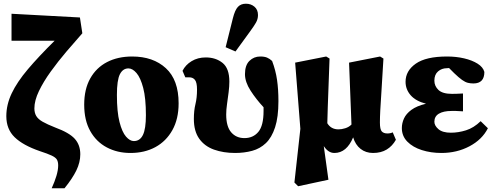

<svg xmlns="http://www.w3.org/2000/svg" viewBox="-20 -807 2659 1033"><path d="M258 206Q274 171 283.5 139.5Q293 108 293 83Q293 63 286 51.5Q279 40 258 30Q237 20 194 6Q104 -25 59 -68.5Q14 -112 14 -182Q14 -244 43 -305Q72 -366 130 -434.5Q188 -503 274 -588H42V-733L410 -713L423 -628Q382 -582 337 -529Q292 -476 253 -422Q214 -368 189.5 -317Q165 -266 165 -224Q165 -200 175 -183Q185 -166 209.5 -152Q234 -138 277 -121Q353 -93 382.5 -60Q412 -27 412 23Q412 66 391 109.5Q370 153 327 206Z M682 16Q611 16 554.5 -14Q498 -44 465.5 -102Q433 -160 433 -244Q433 -327 465.5 -385Q498 -443 556 -473Q614 -503 691 -503Q804 -503 872.5 -440Q941 -377 941 -251Q941 -167 907.5 -107Q874 -47 816 -15.5Q758 16 682 16ZM700 -48Q733 -48 749 -81Q765 -114 765 -187Q765 -279 750.5 -334Q736 -389 714.5 -414Q693 -439 671 -439Q641 -439 625 -407.5Q609 -376 609 -296Q609 -205 623 -150.5Q637 -96 658 -72Q679 -48 700 -48Z M1245 16Q1182 16 1131.5 -2Q1081 -20 1052 -60.5Q1023 -101 1023 -167Q1023 -212 1031.5 -246.5Q1040 -281 1040 -325Q1040 -363 1029 -377Q1018 -391 998 -391H977L962 -426Q978 -458 1011 -478Q1044 -498 1087 -498Q1141 -498 1177.5 -468.5Q1214 -439 1214 -368Q1214 -342 1210 -310.5Q1206 -279 1201.5 -247.5Q1197 -216 1197 -191Q1197 -126 1224 -95Q1251 -64 1295 -64Q1342 -64 1370 -97.5Q1398 -131 1398 -210Q1398 -215 1398 -220.5Q1398 -226 1398 -230Q1358 -273 1328 -319.5Q1298 -366 1298 -408Q1298 -456 1322 -479.5Q1346 -503 1380 -503Q1403 -503 1417 -497Q1431 -491 1444 -479Q1463 -429 1470.5 -377.5Q1478 -326 1478 -263Q1478 -177 1460 -122Q1442 -67 1410.5 -37Q1379 -7 1336.5 4.5Q1294 16 1245 16ZM1194 -553 1233 -709Q1244 -753 1260 -770Q1276 -787 1303 -787Q1330 -787 1349 -771Q1368 -755 1368 -726Q1368 -704 1357 -685Q1346 -666 1327 -640L1247 -530Z M1987 16Q1948 16 1920 -6Q1892 -28 1880 -68Q1845 16 1779 16Q1746 16 1722 -21L1747 160L1584 195L1564 175L1596 -114L1568 -470L1735 -503L1753 -492Q1750 -403 1747.5 -340.5Q1745 -278 1743.5 -231.5Q1742 -185 1741 -144Q1761 -111 1801 -111Q1818 -111 1837.5 -117Q1857 -123 1871 -137L1858 -470L2025 -503L2043 -492Q2037 -386 2032.5 -319.5Q2028 -253 2026 -214Q2024 -175 2024 -148Q2024 -111 2034 -100Q2044 -89 2064 -89Q2081 -89 2093 -95L2110 -55Q2091 -21 2060.5 -2.5Q2030 16 1987 16Z M2355 16Q2298 16 2249.5 0.5Q2201 -15 2171.5 -45Q2142 -75 2142 -118Q2142 -144 2153.5 -169.5Q2165 -195 2193.5 -216Q2222 -237 2272 -249Q2217 -263 2189.5 -294.5Q2162 -326 2162 -367Q2162 -426 2217 -464.5Q2272 -503 2385 -503Q2434 -503 2477 -493Q2520 -483 2549.5 -464.5Q2579 -446 2586 -420Q2586 -358 2527 -358Q2511 -358 2497 -361.5Q2483 -365 2466 -377Q2449 -389 2424 -413L2396 -441Q2391 -440 2384 -440Q2357 -440 2337 -423Q2317 -406 2317 -373Q2317 -344 2339 -323Q2361 -302 2412 -302Q2427 -302 2437.5 -302.5Q2448 -303 2471 -304V-208Q2446 -210 2433 -210Q2420 -210 2409 -210Q2366 -210 2341.5 -195.5Q2317 -181 2317 -152Q2317 -131 2339 -112Q2361 -93 2406 -93Q2446 -93 2487.5 -106Q2529 -119 2566 -155L2605 -117Q2574 -56 2506 -20Q2438 16 2355 16Z"/></svg>

Font: Source Serif Pro Black
Style: Regular
Weight: 900
Designer: Frank Grießhammer
Foundry: Adobe Systems Incorporated
Version: Version 3.001;hotconv 1.0.111;makeotfexe 2.5.65597